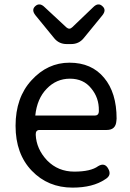

<svg xmlns="http://www.w3.org/2000/svg" viewBox="-20 -843 594 876"><path d="M311 13Q199 13 125 -64Q51 -141 51 -269Q51 -398 124 -477Q197 -557 297 -557Q398 -557 455 -488Q512 -420 512 -302L511 -291Q508 -250 467 -250H161Q142 -250 143 -228Q146 -163 195 -111Q245 -60 319 -60Q394 -60 428 -85Q458 -103 474 -73Q491 -43 460 -25Q404 13 311 13ZM141 -316H413Q432 -316 431 -339Q432 -397 396 -440Q361 -484 299 -484Q237 -484 193 -438Q149 -393 141 -316ZM284 -642Q249 -642 227 -669L142 -773Q122 -798 141 -815Q161 -833 184 -810L283 -718Q297 -706 310 -719L405 -810Q428 -833 447 -815Q467 -798 447 -773L362 -669Q340 -642 305 -642Z"/></svg>

Font: Swei Gothic CJK TC Regular
Style: Regular
Weight: 400
Version: Version 2.129